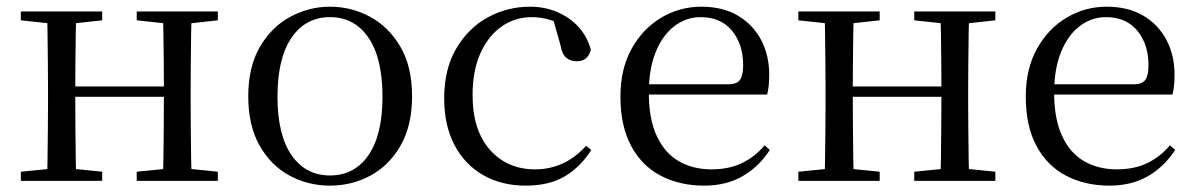

<svg xmlns="http://www.w3.org/2000/svg" viewBox="-20 -551 3644 585"><path d="M123.1 0Q124.3 -24.4 124.8 -65.4Q125.3 -106.3 125.8 -150.3Q126.3 -194.3 126.3 -228.5V-288.3Q126.3 -321.7 125.8 -365.7Q125.3 -409.8 124.8 -450.8Q124.3 -491.8 123.1 -516H212.3Q211.3 -491.7 210.8 -450.1Q210.3 -408.6 209.8 -363Q209.3 -317.5 209.3 -279.8V-260.2Q209.3 -210.2 209.8 -159.3Q210.3 -108.5 210.8 -66.4Q211.3 -24.3 212.3 0ZM475.4 0Q477.4 -24.3 477.9 -66.4Q478.4 -108.5 478.9 -159.3Q479.4 -210.2 479.4 -260.2V-279.8Q479.4 -317.4 478.9 -363.1Q478.4 -408.7 477.9 -450.2Q477.4 -491.7 475.4 -516H563.9Q562.9 -491.7 562.4 -450.7Q561.9 -409.7 561.4 -365.7Q560.9 -321.7 560.9 -288.3V-228.5Q560.9 -194.3 561.4 -150.3Q561.9 -106.3 562.4 -65.4Q562.9 -24.4 563.9 0ZM43.5 0V-27.8L152.7 -38.6H184.7L291.3 -27.8V0ZM43.5 -489.1V-516H291.3V-489.1L184.7 -477.4H152.7ZM396.6 0V-27.8L504.8 -38.6H537.8L643.7 -27.8V0ZM396.6 -489.1V-516H643.7V-489.1L537.8 -477.4H504.8ZM167 -256V-287.5H519.9V-256Z M985.5 14.6Q919.2 14.6 862.4 -15.9Q805.6 -46.5 771 -107.4Q736.4 -168.3 736.4 -257.8Q736.4 -347.6 772.1 -408.5Q807.7 -469.3 864.7 -500Q921.7 -530.6 985.5 -530.6Q1050.2 -530.6 1107.2 -500.1Q1164.2 -469.5 1199.9 -408.7Q1235.5 -347.8 1235.5 -257.8Q1235.5 -168 1200.4 -107.2Q1165.3 -46.3 1108.5 -15.8Q1051.7 14.6 985.5 14.6ZM985.5 -16.4Q1060 -16.4 1102.7 -78.2Q1145.4 -140.1 1145.4 -256.6Q1145.4 -373.4 1102.7 -436.1Q1060 -498.8 985.5 -498.8Q911.1 -498.8 868.3 -436.1Q825.5 -373.4 825.5 -256.6Q825.5 -140.1 868.3 -78.2Q911.1 -16.4 985.5 -16.4Z M1581.6 14.6Q1508.8 14.6 1452.8 -17.1Q1396.8 -48.8 1365.1 -108.5Q1333.4 -168.3 1333.4 -251.4Q1333.4 -340.7 1370.2 -403.2Q1406.9 -465.8 1466.5 -498.2Q1526 -530.6 1594.8 -530.6Q1639.5 -530.6 1677.7 -514.4Q1715.9 -498.1 1742.7 -468.8Q1769.5 -439.5 1780.2 -399.3Q1771.3 -364.4 1737.7 -364.4Q1717 -364.4 1704.6 -375.7Q1692.1 -386.9 1687.7 -413.5L1662.7 -501.6L1712.8 -461.9Q1682.5 -482.4 1655.4 -490.6Q1628.3 -498.8 1600 -498.8Q1548.9 -498.8 1507.9 -469.9Q1467 -441 1443.5 -388.2Q1419.9 -335.4 1419.9 -261.5Q1419.9 -153.9 1472.9 -94.5Q1525.8 -35 1610.2 -35Q1655 -35 1693.9 -52.7Q1732.9 -70.3 1765.8 -106.9L1781.6 -93.9Q1748.6 -42.3 1700.9 -13.8Q1653.2 14.6 1581.6 14.6Z M2125.3 14.6Q2051.5 14.6 1993.6 -15.4Q1935.7 -45.5 1903.1 -106.2Q1870.4 -167 1870.4 -256.8Q1870.4 -341.1 1904.5 -402.5Q1938.6 -463.8 1994.8 -497.2Q2051 -530.6 2116.9 -530.6Q2182.2 -530.6 2228.4 -503.3Q2274.6 -475.9 2299.1 -429.2Q2323.7 -382.4 2323.7 -323.2Q2323.7 -286.8 2317.4 -262.9H1908.6V-294.2H2199.3Q2225.6 -294.2 2235 -308.2Q2244.3 -322.1 2244.3 -352.3Q2244.3 -416.2 2210.2 -457.5Q2176.2 -498.8 2114.6 -498.8Q2070.8 -498.8 2035 -471.6Q1999.1 -444.5 1978 -392.8Q1956.9 -341.2 1956.9 -268.7Q1956.9 -188 1981.4 -135.9Q2005.9 -83.8 2048.9 -59.4Q2092 -35 2147.5 -35Q2200.5 -35 2239.8 -53.7Q2279.2 -72.3 2309.7 -108.1L2325.6 -94.3Q2293 -43.5 2243 -14.4Q2193 14.6 2125.3 14.6Z M2492.1 0Q2493.3 -24.4 2493.8 -65.4Q2494.3 -106.3 2494.8 -150.3Q2495.3 -194.3 2495.3 -228.5V-288.3Q2495.3 -321.7 2494.8 -365.7Q2494.3 -409.8 2493.8 -450.8Q2493.3 -491.8 2492.1 -516H2581.3Q2580.3 -491.7 2579.8 -450.1Q2579.3 -408.6 2578.8 -363Q2578.3 -317.5 2578.3 -279.8V-260.2Q2578.3 -210.2 2578.8 -159.3Q2579.3 -108.5 2579.8 -66.4Q2580.3 -24.3 2581.3 0ZM2844.4 0Q2846.4 -24.3 2846.9 -66.4Q2847.4 -108.5 2847.9 -159.3Q2848.4 -210.2 2848.4 -260.2V-279.8Q2848.4 -317.4 2847.9 -363.1Q2847.4 -408.7 2846.9 -450.2Q2846.4 -491.7 2844.4 -516H2932.9Q2931.9 -491.7 2931.4 -450.7Q2930.9 -409.7 2930.4 -365.7Q2929.9 -321.7 2929.9 -288.3V-228.5Q2929.9 -194.3 2930.4 -150.3Q2930.9 -106.3 2931.4 -65.4Q2931.9 -24.4 2932.9 0ZM2412.5 0V-27.8L2521.7 -38.6H2553.7L2660.3 -27.8V0ZM2412.5 -489.1V-516H2660.3V-489.1L2553.7 -477.4H2521.7ZM2765.6 0V-27.8L2873.8 -38.6H2906.8L3012.7 -27.8V0ZM2765.6 -489.1V-516H3012.7V-489.1L2906.8 -477.4H2873.8ZM2536 -256V-287.5H2888.9V-256Z M3360.3 14.6Q3286.5 14.6 3228.6 -15.4Q3170.7 -45.5 3138.1 -106.2Q3105.4 -167 3105.4 -256.8Q3105.4 -341.1 3139.5 -402.5Q3173.6 -463.8 3229.8 -497.2Q3286 -530.6 3351.9 -530.6Q3417.2 -530.6 3463.4 -503.3Q3509.6 -475.9 3534.1 -429.2Q3558.7 -382.4 3558.7 -323.2Q3558.7 -286.8 3552.4 -262.9H3143.6V-294.2H3434.3Q3460.6 -294.2 3470 -308.2Q3479.3 -322.1 3479.3 -352.3Q3479.3 -416.2 3445.2 -457.5Q3411.2 -498.8 3349.6 -498.8Q3305.8 -498.8 3270 -471.6Q3234.1 -444.5 3213 -392.8Q3191.9 -341.2 3191.9 -268.7Q3191.9 -188 3216.4 -135.9Q3240.9 -83.8 3283.9 -59.4Q3327 -35 3382.5 -35Q3435.5 -35 3474.8 -53.7Q3514.2 -72.3 3544.7 -108.1L3560.6 -94.3Q3528 -43.5 3478 -14.4Q3428 14.6 3360.3 14.6Z"/></svg>

Font: Source Han Serif JP VF
Style: Regular
Weight: 250
Designer: Ryoko NISHIZUKA 西塚涼子 (kana & ideographs); Frank Grießhammer (Latin, Greek & Cyrillic); Wenlong ZHANG 张文龙 (bopomofo); San
Foundry: Adobe
Version: Version 2.001;hotconv 1.1.0;makeotfexe 2.6.0